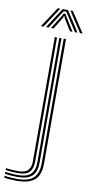

<svg xmlns="http://www.w3.org/2000/svg" viewBox="-182 -797 492 1042"><g transform="rotate(10 63.5 -276.5)"><path d="M-10.2 204.2Q-25.8 204.2 -46.8 202.9Q-67.8 201.5 -78.5 199V188.5Q-66.2 191 -45.5 192.4Q-24.8 193.8 -10.2 193.8Q53.8 193.8 81 167.9Q108.2 142 108.2 85.8V-600H120.8V85.8Q120.8 149 89.9 176.6Q59 204.2 -10.2 204.2ZM-10.2 183Q-25.5 183 -46 181.5Q-66.5 180 -78.5 178V167.5Q-65.2 169.2 -45 170.9Q-24.8 172.5 -10.2 172.5Q40.8 172.5 62.4 151Q84 129.5 84 85.5V-600H96.2V85.5Q96.2 136 71.6 159.5Q47 183 -10.2 183ZM-10.2 162Q-24 162 -44.1 160.4Q-64.2 158.8 -78.5 157V146.5Q-63.5 149 -43.4 150.1Q-23.2 151.2 -10.2 151.2Q27.2 151.2 43.2 134.5Q59.2 117.8 59.2 85.2V-600H71.5V85.2Q71.5 123.8 52.6 142.9Q33.8 162 -10.2 162ZM-25.5 -645 47.8 -756.8H61.8L-11.2 -645ZM2.5 -645 74.8 -756.8H104.2L176.5 -645H162.2L109.2 -727.2L96.5 -746.5H82.8L69.8 -727L16.8 -645ZM30 -645 76.2 -718.5 84.5 -734.2H94.8L103 -718.5L149 -645H134.8L93.8 -711.5L90.8 -722H88.5L85.2 -711.5L44.5 -645ZM190.2 -645 117.2 -756.8H131L204.5 -645Z"/></g></svg>

Font: Big Shoulders Inline Text Thin Light
Style: Regular
Weight: 300
Version: Version 2.002